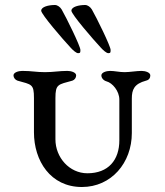

<svg xmlns="http://www.w3.org/2000/svg" viewBox="-20 -737 660 769"><path d="M263 -546C271 -537 285 -524 293 -524C302 -524 302 -528 302 -537C302 -552 246 -666 227 -699C221 -709 210 -717 200 -717C175 -717 145 -710 145 -694C145 -680 232 -579 263 -546ZM384 -546C392 -537 406 -524 414 -524C423 -524 423 -528 423 -537C423 -552 367 -666 348 -699C342 -709 331 -717 321 -717C296 -717 266 -710 266 -694C266 -680 353 -579 384 -546ZM116 -344V-207C116 -93.4 182 12 308 12C426 12 508 -85 508 -204V-342C508 -377.8 517 -401 565 -414C578 -417 582 -426 582 -435C582 -447 562 -453 547 -453C527 -453 499 -448 479 -448C458 -448 439 -453 421 -453C406 -453 386 -447 386 -435C386 -426 393 -415 407 -411C430 -405 458 -372.7 458 -338V-175C458 -96 414 -43 330 -43C258 -43 202 -106.2 202 -179V-344C202 -401 213 -398 270 -414C279 -417 285 -426 285 -435C285 -447 265 -453 250 -453C216 -453 195 -448 160 -448C124 -448 108 -453 69 -453C54 -453 34 -447 34 -435C34 -426 41 -417 50 -414C107 -398 116 -401 116 -344Z"/></svg>

Font: EB Garamond SC 08
Style: Regular
Weight: 400
Version: Version 0.016